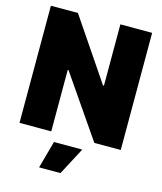

<svg xmlns="http://www.w3.org/2000/svg" viewBox="-136 -827 971 1152"><g transform="rotate(15 349.5 -250.5)"><path d="M664.1 -727.5V0H500L237.3 -381.8H232.4V0H35.2V-727.5H203.1L460.9 -346.7H466.8V-727.5ZM217.8 227.5 264.6 57.6H440.4L350.6 227.5Z"/></g></svg>

Font: Inter Tight Black
Style: Regular
Weight: 900
Designer: Rasmus Andersson
Foundry: rsms
Version: Version 3.004; ttfautohint (v1.8.4.7-5d5b)